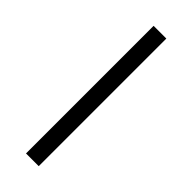

<svg xmlns="http://www.w3.org/2000/svg" viewBox="-189 -549 566 566"><g transform="rotate(45 94.5 -266.0)"><path d="M121 0H68V-532H121Z"/></g></svg>

Font: Noto Sans Tamil ExtraCondensed Light
Style: Regular
Weight: 300
Width: 2
Designer: Jelle Bosma - Monotype Design Team
Foundry: Monotype Imaging Inc.
Version: Version 2.004; ttfautohint (v1.8.4.7-5d5b)